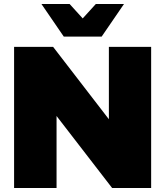

<svg xmlns="http://www.w3.org/2000/svg" viewBox="-20 -934 821 954"><path d="M50 -701H244L583 -261L521 -240V-701H731V0H537L199 -438L261 -459V0H50ZM485 -752H297L186 -914H326L446 -782H336L456 -914H596Z"/></svg>

Font: Alexandria Black
Style: Regular
Weight: 900
Designer: Mohamed Gaber
Foundry: Kief Type Foundry
Version: Version 5.100